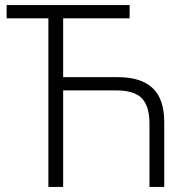

<svg xmlns="http://www.w3.org/2000/svg" viewBox="-20 -734 747 754"><path d="M489 -714V-662H228V-431H443Q534 -431 579.5 -388Q625 -345 625 -255V0H567V-248Q567 -317 537 -348Q507 -379 436 -379H228V0H170V-662H6V-714Z"/></svg>

Font: Noto Sans Light
Style: Regular
Weight: 300
Designer: Monotype Design Team
Foundry: Monotype Imaging Inc.
Version: Version 2.007